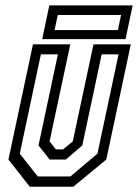

<svg xmlns="http://www.w3.org/2000/svg" viewBox="-20 -708 523 728"><path d="M93 0 12 -103 105 -540H246.5L168 -172L192 -141.5H219L256 -172L334.5 -540H476L383 -103L258 0ZM123 -39H247L349.5 -125.5L429.5 -502H365.5L292 -156.5L229.5 -103H168.5L126 -156.5L199.5 -502H135L55 -125.5ZM140 -559.5 167 -687.5H483L456 -559.5ZM187 -594H427L439 -651H199Z"/></svg>

Font: Tourney Condensed Regular
Style: Italic
Weight: 400
Width: 3
Italic angle: -12°
Designer: Tyler Finck
Foundry: Etcetera Type Co
Version: Version 1.010; ttfautohint (v1.8.3)